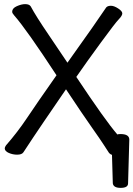

<svg xmlns="http://www.w3.org/2000/svg" viewBox="-20 -734 647 931"><path d="M565 177Q530 177 527 155L523 17Q516 15 509 8Q499 -7 483 -32Q467 -57 425 -116.5Q383 -176 300 -301Q167 -107 141 -67.5Q115 -28 108 -17.5Q101 -7 93.5 4.5Q86 16 63 16Q42 16 22.5 7.5Q3 -1 3 -15Q3 -20 9 -29Q65 -93 111 -162Q157 -231 254 -369Q108 -592 49 -659Q39 -670 39 -677Q39 -694 61.5 -704Q84 -714 102 -714Q122 -714 129 -703Q154 -656 216 -565Q278 -474 307 -430Q452 -633 495 -698Q502 -706 518 -706Q533 -706 553 -693Q573 -680 573 -669Q573 -658 556 -640.5Q539 -623 469 -527.5Q399 -432 350 -361Q491 -149 549 -82Q554 -84 564 -84Q607 -84 607 -57L601 155Q601 177 565 177Z"/></svg>

Font: ToneOZ-Pinyin-WenKai-Medium
Style: Medium
Weight: 700
Designer: Fontworks Inc.
Foundry: ToneOZ
Version: Version 0.240331